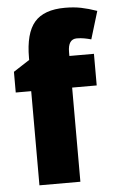

<svg xmlns="http://www.w3.org/2000/svg" viewBox="-54 -869 512 841"><g transform="rotate(-5 202.0 -448.5)"><path d="M373 -480H265V-66H85V-480H17V-571L88 -617V-626Q88 -734 129.5 -782.5Q171 -831 264 -831Q303 -831 335 -824.5Q367 -818 404 -805L367 -683Q353 -687 337 -690Q321 -693 304 -693Q265 -693 265 -636V-619H373Z"/></g></svg>

Font: Noto Sans Malayalam UI SemiCondensed Black
Style: Regular
Weight: 900
Width: 4
Designer: Jelle Bosma - Monotype Design Team
Foundry: Monotype Imaging Inc.
Version: Version 2.104; ttfautohint (v1.8.4.7-5d5b)